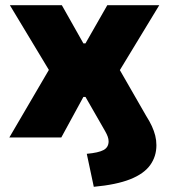

<svg xmlns="http://www.w3.org/2000/svg" viewBox="-20 -529 651 739"><path d="M341 190 314 63Q359 59 378.5 48.5Q398 38 398 15Q398 6 394.5 -3.5Q391 -13 385 -23.5Q379 -34 371 -48L309 -156H301L216 0H16L198 -311L206 -197L18 -509H218L301 -362H309L393 -509H593L403 -196L411 -312L542 -84Q556 -62 564.5 -43.5Q573 -25 577.5 -7Q582 11 582 30Q582 73 558 106.5Q534 140 481 161Q428 182 341 190Z"/></svg>

Font: Nunito Sans 6pt Black
Style: Regular
Weight: 900
Version: Version 3.101;gftools[0.9.27]